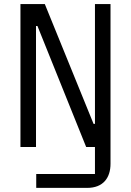

<svg xmlns="http://www.w3.org/2000/svg" viewBox="-20 -718 640 938"><path d="M155.9 0V-590.9H163L400.9 0H443.9V132.1H157V199.9H405.9C484 199.9 519.9 150.9 519.9 82V-698.2H443.9V-112.9H437.1L198.9 -698.2H79.9V0Z"/></svg>

Font: Margiela Mono
Style: Regular
Weight: 400
Designer: Mike Abbink, Paul van der Laan, Pieter van Rosmalen
Foundry: Bold Monday
Version: Version 2.003 2021